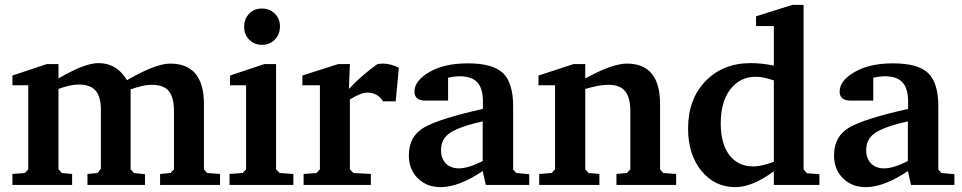

<svg xmlns="http://www.w3.org/2000/svg" viewBox="-20 -759 3947 788"><path d="M31 0V-45L82 -49L96 -64V-409H31V-449L172 -496H220V-437Q327 -500 384 -500Q460 -500 501 -430Q619 -498 678 -498Q817 -498 817 -332V-64L830 -49L883 -45V0H637V-45L680 -49L694 -64V-303Q694 -360 672.5 -385.5Q651 -411 602 -411Q568 -411 516 -392V-64L530 -49L575 -44V0H339V-45L380 -49L394 -66V-309Q394 -362 372.5 -387Q351 -412 304 -412Q268 -412 220 -394V-64L234 -49L276 -45V0Z M1054 -724Q1087 -724 1108 -703Q1129 -682 1129 -651Q1129 -618 1108 -596.5Q1087 -575 1055 -575Q1024 -575 1003 -596Q982 -617 982 -649Q982 -681 1002.5 -702.5Q1023 -724 1054 -724ZM922 0V-45L976 -49L990 -64V-409H924V-449L1065 -496H1113V-64L1128 -49L1184 -45V0Z M1221 -409V-449L1368 -496H1416L1412 -394Q1463 -449 1529 -496Q1543 -498 1551 -498Q1583 -498 1617 -481L1604 -343H1552Q1530 -379 1487 -379Q1462 -379 1416 -351V-64L1431 -49L1502 -45V0H1226V-45L1279 -49L1293 -64V-409Z M1658 -121Q1658 -201 1722.5 -237Q1787 -273 1962 -312V-342Q1962 -396 1939 -421Q1916 -446 1867 -446Q1846 -446 1819 -440V-346H1727Q1681 -346 1681 -383Q1681 -428 1742.5 -463.5Q1804 -499 1899 -499Q2003 -499 2044.5 -459Q2086 -419 2086 -322V-63L2099 -49L2152 -44V0H1974L1961 -57Q1863 9 1789 9Q1731 9 1694.5 -27.5Q1658 -64 1658 -121ZM1790 -143Q1790 -108 1810 -88Q1830 -68 1864 -68Q1902 -68 1961 -98V-261Q1868 -240 1829 -215Q1790 -190 1790 -143Z M2190 -409V-449L2334 -496H2382V-437Q2493 -498 2553 -498Q2689 -498 2689 -332V-64L2702 -49L2755 -45V0H2510V-45L2553 -49L2567 -64V-303Q2567 -359 2545.5 -385Q2524 -411 2477 -411Q2441 -411 2382 -394V-64L2396 -49L2440 -45V0H2193V-45L2244 -49L2258 -64V-409Z M2804 -232Q2804 -352 2875.5 -426Q2947 -500 3062 -500Q3105 -500 3156 -490V-652H3083V-692L3232 -739H3278V-64L3292 -48L3343 -44V0H3156V-56Q3068 9 2998 9Q2913 9 2858.5 -58Q2804 -125 2804 -232ZM2938 -253Q2938 -169 2973.5 -122.5Q3009 -76 3072 -76Q3105 -76 3156 -95V-429Q3113 -444 3082 -444Q3017 -444 2977.5 -392.5Q2938 -341 2938 -253Z M3403 -121Q3403 -201 3467.5 -237Q3532 -273 3707 -312V-342Q3707 -396 3684 -421Q3661 -446 3612 -446Q3591 -446 3564 -440V-346H3472Q3426 -346 3426 -383Q3426 -428 3487.5 -463.5Q3549 -499 3644 -499Q3748 -499 3789.5 -459Q3831 -419 3831 -322V-63L3844 -49L3897 -44V0H3719L3706 -57Q3608 9 3534 9Q3476 9 3439.5 -27.5Q3403 -64 3403 -121ZM3535 -143Q3535 -108 3555 -88Q3575 -68 3609 -68Q3647 -68 3706 -98V-261Q3613 -240 3574 -215Q3535 -190 3535 -143Z"/></svg>

Font: Khartiya
Style: Bold
Weight: 700
Version: Version 1.0.2